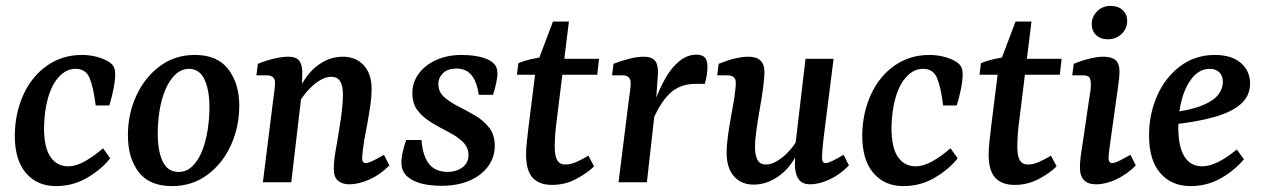

<svg xmlns="http://www.w3.org/2000/svg" viewBox="-20 -617 4271 650"><path d="M169 13Q106 13 68 -31Q30 -75 30 -159Q31 -235 59.5 -297Q88 -359 139.5 -395Q191 -431 257 -431Q280 -431 302 -426Q324 -421 341 -412Q358 -403 364 -392.5Q370 -382 370 -367Q370 -344 364 -314.5Q358 -285 350 -260H304Q296 -323 283 -353.5Q270 -384 236 -384Q205 -384 180.5 -358Q156 -332 143 -287Q130 -242 129 -185Q129 -117 151 -85.5Q173 -54 210 -54Q238 -54 268.5 -71.5Q299 -89 329 -115L353 -81Q325 -45 276.5 -16Q228 13 169 13Z M562 13Q486 13 449.5 -34.5Q413 -82 413 -159Q413 -231 441.5 -293Q470 -355 521 -393Q572 -431 640 -431Q716 -431 753 -382.5Q790 -334 790 -260Q790 -188 762 -126Q734 -64 682.5 -25.5Q631 13 562 13ZM582 -35Q610 -34 630.5 -53.5Q651 -73 664 -105.5Q677 -138 683 -177Q689 -216 689 -254Q689 -312 672.5 -347.5Q656 -383 621 -384Q594 -384 573.5 -364.5Q553 -345 539.5 -312.5Q526 -280 520 -241.5Q514 -203 514 -165Q514 -106 530.5 -71Q547 -36 582 -35Z M1163 7Q1139 7 1124.5 -5Q1110 -17 1110 -46Q1110 -64 1113 -86Q1116 -108 1121 -134Q1125 -160 1130 -189.5Q1135 -219 1138 -247.5Q1141 -276 1141 -297Q1141 -325 1132 -341Q1123 -357 1101 -357Q1082 -357 1060.5 -343.5Q1039 -330 1019 -307Q999 -284 985 -256L979 -282Q1006 -355 1048.5 -390Q1091 -425 1140 -425Q1185 -425 1211.5 -396Q1238 -367 1238 -316Q1238 -289 1233.5 -258.5Q1229 -228 1223.5 -198Q1218 -168 1213 -142Q1210 -121 1208 -106Q1206 -91 1206 -81Q1206 -65 1218 -65Q1226 -65 1241 -72Q1256 -79 1280 -93L1298 -57Q1268 -26 1231 -9.5Q1194 7 1163 7ZM870 0 905 -280Q907 -292 909 -310Q911 -328 911 -337Q911 -350 903.5 -356Q896 -362 884 -362H848L853 -401Q883 -413 909.5 -419Q936 -425 955 -425Q986 -425 995.5 -408Q1005 -391 1003 -362L1002 -306L966 0Z M1475 12Q1448 12 1423.5 8Q1399 4 1379 -6Q1359 -16 1349 -30.5Q1339 -45 1339 -66Q1339 -84 1344 -105Q1349 -126 1355 -143H1407Q1411 -89 1432.5 -62Q1454 -35 1496 -35Q1524 -35 1545 -50Q1566 -65 1566 -92Q1566 -118 1547 -136.5Q1528 -155 1499.5 -169.5Q1471 -184 1442.5 -201Q1414 -218 1395 -241.5Q1376 -265 1376 -302Q1376 -338 1397.5 -367.5Q1419 -397 1457 -414Q1495 -431 1543 -431Q1569 -431 1592.5 -427Q1616 -423 1633 -415Q1651 -406 1657.5 -395Q1664 -384 1664 -368Q1664 -354 1659.5 -334Q1655 -314 1649 -296H1601Q1594 -342 1575.5 -363.5Q1557 -385 1525 -385Q1496 -385 1480 -369.5Q1464 -354 1464 -333Q1464 -306 1483 -289Q1502 -272 1530.5 -257.5Q1559 -243 1587.5 -226.5Q1616 -210 1635.5 -185.5Q1655 -161 1655 -123Q1655 -85 1632.5 -54Q1610 -23 1569.5 -5.5Q1529 12 1475 12Z M1849 9Q1806 9 1783.5 -15Q1761 -39 1761 -94Q1761 -115 1764 -140.5Q1767 -166 1769 -185L1795 -393L1852 -544H1906L1864 -204Q1861 -183 1859.5 -160Q1858 -137 1858 -121Q1858 -89 1866.5 -74.5Q1875 -60 1894 -60Q1912 -60 1932 -69Q1952 -78 1972 -90L1991 -54Q1970 -32 1931.5 -11.5Q1893 9 1849 9ZM1730 -364 1735 -403Q1753 -411 1777 -416.5Q1801 -422 1827 -425L1861 -418H2008L2002 -364Z M2074 0 2109 -280Q2111 -292 2113 -309Q2115 -326 2115 -337Q2115 -350 2107.5 -356Q2100 -362 2088 -362H2052L2057 -401Q2082 -411 2110 -418Q2138 -425 2159 -425Q2190 -425 2200 -408Q2210 -391 2207 -361L2201 -276L2170 0ZM2187 -246Q2220 -344 2257.5 -388Q2295 -432 2337 -432Q2357 -432 2366 -422.5Q2375 -413 2375 -392Q2375 -376 2372.5 -361.5Q2370 -347 2366 -333H2333Q2286 -333 2253 -305.5Q2220 -278 2191 -213Z M2532 8Q2489 8 2464.5 -20.5Q2440 -49 2440 -99Q2440 -126 2444.5 -158.5Q2449 -191 2455 -223Q2461 -255 2465 -279Q2467 -293 2469 -309.5Q2471 -326 2471 -337Q2471 -350 2463.5 -356Q2456 -362 2444 -362H2408L2413 -401Q2443 -413 2468 -419Q2493 -425 2514 -425Q2568 -425 2568 -373Q2568 -365 2567 -353Q2566 -341 2564 -324Q2560 -292 2553 -253Q2546 -214 2541 -178.5Q2536 -143 2536 -117Q2536 -93 2544 -76.5Q2552 -60 2573 -60Q2592 -60 2613.5 -73.5Q2635 -87 2654.5 -109Q2674 -131 2687 -159L2694 -132Q2668 -61 2624 -26.5Q2580 8 2532 8ZM2722 7Q2698 7 2685.5 -8Q2673 -23 2671 -55Q2671 -68 2672 -89Q2673 -110 2673 -129L2707 -418H2802L2768 -148Q2766 -130 2764.5 -112Q2763 -94 2763 -82Q2763 -65 2775 -65Q2783 -65 2797.5 -72Q2812 -79 2836 -93L2854 -57Q2824 -26 2788.5 -9.5Q2753 7 2722 7Z M3038 13Q2975 13 2937 -31Q2899 -75 2899 -159Q2900 -235 2928.5 -297Q2957 -359 3008.5 -395Q3060 -431 3126 -431Q3149 -431 3171 -426Q3193 -421 3210 -412Q3227 -403 3233 -392.5Q3239 -382 3239 -367Q3239 -344 3233 -314.5Q3227 -285 3219 -260H3173Q3165 -323 3152 -353.5Q3139 -384 3105 -384Q3074 -384 3049.5 -358Q3025 -332 3012 -287Q2999 -242 2998 -185Q2998 -117 3020 -85.5Q3042 -54 3079 -54Q3107 -54 3137.5 -71.5Q3168 -89 3198 -115L3222 -81Q3194 -45 3145.5 -16Q3097 13 3038 13Z M3415 9Q3372 9 3349.5 -15Q3327 -39 3327 -94Q3327 -115 3330 -140.5Q3333 -166 3335 -185L3361 -393L3418 -544H3472L3430 -204Q3427 -183 3425.5 -160Q3424 -137 3424 -121Q3424 -89 3432.5 -74.5Q3441 -60 3460 -60Q3478 -60 3498 -69Q3518 -78 3538 -90L3557 -54Q3536 -32 3497.5 -11.5Q3459 9 3415 9ZM3296 -364 3301 -403Q3319 -411 3343 -416.5Q3367 -422 3393 -425L3427 -418H3574L3568 -364Z M3691 7Q3636 7 3636 -50Q3636 -68 3639 -91Q3642 -114 3646 -137L3667 -280Q3670 -297 3671.5 -309Q3673 -321 3673 -331Q3673 -352 3666 -357Q3659 -362 3646 -362H3610L3615 -401Q3645 -413 3670.5 -419Q3696 -425 3715 -425Q3744 -425 3757 -413Q3770 -401 3770 -375Q3770 -365 3768.5 -351Q3767 -337 3765 -323L3739 -137Q3737 -122 3735 -107Q3733 -92 3733 -82Q3733 -65 3745 -65Q3754 -65 3769 -72.5Q3784 -80 3807 -93L3825 -57Q3796 -27 3759.5 -10Q3723 7 3691 7ZM3730 -484Q3706 -484 3691 -498Q3676 -512 3676 -536Q3676 -560 3694 -578.5Q3712 -597 3740 -597Q3765 -597 3780.5 -583Q3796 -569 3796 -546Q3796 -521 3777.5 -502.5Q3759 -484 3730 -484Z M4093 -431Q4149 -431 4180.5 -404Q4212 -377 4212 -334Q4212 -293 4181.5 -265.5Q4151 -238 4091.5 -221Q4032 -204 3945 -195L3947 -236Q4015 -245 4052.5 -261Q4090 -277 4105 -297.5Q4120 -318 4120 -340Q4120 -361 4107.5 -372.5Q4095 -384 4076 -384Q4043 -384 4019 -356.5Q3995 -329 3982 -284Q3969 -239 3969 -186Q3969 -121 3989.5 -87.5Q4010 -54 4050 -54Q4076 -54 4106 -69.5Q4136 -85 4167 -111L4191 -78Q4161 -41 4114 -14Q4067 13 4011 13Q3946 13 3908 -31Q3870 -75 3870 -158Q3870 -231 3897.5 -293Q3925 -355 3975.5 -393Q4026 -431 4093 -431Z"/></svg>

Font: Rasa Medium
Style: Italic
Weight: 500
Italic angle: -7.10001°
Designer: Anna Giedrys (Yrsa+Rasa design), David Brezina (Yrsa art-direction, Rasa art-direction, design)
Foundry: Rosetta Type Foundry
Version: Version 2.004